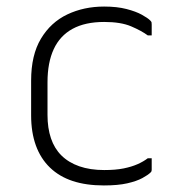

<svg xmlns="http://www.w3.org/2000/svg" viewBox="-20 -556 540 586"><path d="M298 -536Q337 -536 366 -528.5Q395 -521 413 -511Q431 -501 438 -494Q442 -490 442.5 -488Q443 -486 443 -481Q443 -473 443 -464.5Q443 -456 443 -448H431Q412 -462 380.5 -475.5Q349 -489 298 -489Q240 -489 201.5 -468Q163 -447 144 -406Q125 -365 125 -305V-205Q125 -165 135.5 -134Q146 -103 167 -82Q189 -60 222 -48.5Q255 -37 298 -37Q333 -37 357.5 -42Q382 -47 400 -55Q418 -63 431 -73H443Q443 -64 443 -55.5Q443 -47 443 -38Q443 -36 442.5 -34Q442 -32 440 -30Q432 -22 414.5 -12.5Q397 -3 368.5 3.5Q340 10 297 10Q243 10 202 -3.5Q161 -17 132.5 -44.5Q104 -72 89.5 -112Q75 -152 75 -204V-310Q75 -388 105 -438Q135 -488 185.5 -512Q236 -536 298 -536Z"/></svg>

Font: Recursive Sans Linear Light
Style: Regular
Weight: 300
Version: Version 1.085